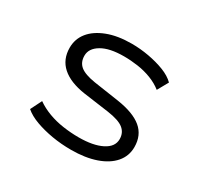

<svg xmlns="http://www.w3.org/2000/svg" viewBox="-114 -649 838 802"><g transform="rotate(30 305.0 -247.5)"><path d="M311 8Q263 8 219 0.5Q175 -7 138 -20.5Q101 -34 78 -54L105 -108Q132 -89 165.5 -76.5Q199 -64 237 -58.5Q275 -53 312 -53Q382 -53 423.5 -74Q465 -95 465 -132Q465 -163 442.5 -181Q420 -199 365 -207L242 -224Q169 -235 131 -269Q93 -303 93 -359Q93 -401 118.5 -433Q144 -465 193 -484Q242 -503 310 -503Q351 -503 392.5 -495.5Q434 -488 469 -474.5Q504 -461 525 -440L496 -388Q472 -407 441 -419Q410 -431 376 -436Q342 -441 308 -441Q239 -441 201 -418.5Q163 -396 163 -361Q163 -329 184.5 -311.5Q206 -294 256 -286L377 -268Q457 -256 496 -223.5Q535 -191 535 -134Q535 -91 507.5 -59Q480 -27 429.5 -9.5Q379 8 311 8Z"/></g></svg>

Font: Nunito Sans 7pt SemiExpanded Light
Style: Regular
Weight: 300
Width: 6
Designer: Vernon Adams
Foundry: Vernon Adams
Version: Version 3.101;gftools[0.9.27]